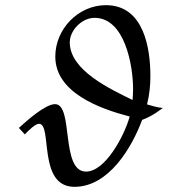

<svg xmlns="http://www.w3.org/2000/svg" viewBox="-20 -708 683 743"><path d="M53 -213 76 -188C91 -204 117 -229 131 -229C184 -229 124 15 268 15C402 15 491 -139 530 -244C554 -253 577 -265 610 -290C582 -293 569 -299 549 -304C558 -340 562 -376 562 -413C562 -521 537 -688 390 -688C283 -688 194 -596 194 -489C194 -349 367 -287 482 -257C460 -180 387 -44 313 -44C213 -44 266 -305 193 -305C155 -305 84 -241 53 -213ZM250 -544C250 -591 297 -639 346 -639C463 -639 495 -455 495 -363C495 -349 494 -335 493 -321C408 -363 250 -435 250 -544Z"/></svg>

Font: KpRoman
Style: SemiboldItalic
Weight: 600
Italic angle: -11°
Version: Version 0.66